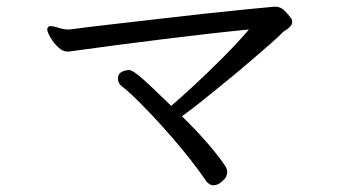

<svg xmlns="http://www.w3.org/2000/svg" viewBox="-20 -596 1040 573"><path d="M801 -576Q818 -576 829.5 -564Q841 -552 849 -541Q852 -537 852 -532Q852 -519 837 -509Q833 -506 829 -503.5Q825 -501 821 -497Q814 -489 789 -467Q764 -445 729 -415Q694 -385 655.5 -353.5Q617 -322 582 -294Q547 -266 523 -249Q561 -212 595 -173.5Q629 -135 652 -101Q658 -92 658 -83Q658 -67 644 -56Q631 -43 617 -43Q605 -43 595 -56Q567 -97 532.5 -139.5Q498 -182 462 -221.5Q426 -261 395 -292Q364 -323 343 -339Q332 -348 332 -361Q332 -374 340 -379.5Q348 -385 356.5 -386Q365 -387 365 -387Q369 -387 374 -384.5Q379 -382 391.5 -372.5Q404 -363 427.5 -341Q451 -319 491 -280Q519 -304 559.5 -341.5Q600 -379 643.5 -422.5Q687 -466 723 -508Q671 -503 604.5 -495.5Q538 -488 466 -479Q394 -470 325 -461Q256 -452 199 -444Q194 -443 190 -442.5Q186 -442 182 -442Q167 -442 153 -455.5Q139 -469 130 -485Q121 -501 121 -508Q121 -515 128 -518H131Q138 -518 146.5 -515.5Q155 -513 161 -511Q172 -508 184 -508H188Q239 -515 305.5 -522.5Q372 -530 444 -538.5Q516 -547 584.5 -554.5Q653 -562 709 -567.5Q765 -573 798 -576Z"/></svg>

Font: Moon Stars Kai T HW
Style: Regular
Weight: 400
Designer: GuiWonder
Version: Version 1.101